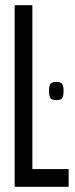

<svg xmlns="http://www.w3.org/2000/svg" viewBox="-20 -720 290 740"><path d="M168.8 -369.1Q168.8 -389.1 174.5 -396.8Q180.2 -404.4 196.7 -404.4Q214.3 -404.4 219.6 -396.8Q225 -389.1 225 -369.1Q225 -349.3 219.6 -341.7Q214.3 -334.1 196.7 -334.1Q180.2 -334.1 174.5 -341.7Q168.8 -349.3 168.8 -369.1ZM36.5 0V-700H104.8V-68.3H244.6V0Z"/></svg>

Font: Georama ExtraCondensed Thin
Style: Regular
Weight: 100
Width: 2
Designer: Jean-Baptiste Levee
Foundry: Production Type
Version: Version 1.001